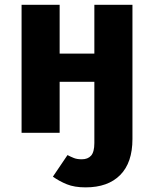

<svg xmlns="http://www.w3.org/2000/svg" viewBox="-20 -565 655 817"><path d="M344.1 232.3Q296.9 232.3 264.6 219.2Q232.3 206.2 205.1 186.7L267.2 94.9Q281 102.1 294.4 107.4Q307.7 112.8 328.2 112.8Q353.8 112.8 367.7 97.2Q381.5 81.5 381.5 43.6V-216.9H233.8V0H71.8V-544.6H233.8V-336.9H381.5V-544.6H543.6V26.7Q543.6 127.2 491.5 179.7Q439.5 232.3 344.1 232.3Z"/></svg>

Font: Fira Code
Style: Bold
Weight: 700
Monospace: yes
Designer: Carrois Corporate, Edenspiekermann AG, Nikita Prokopov
Foundry: Carrois Corporate, Edenspiekermann AG, Nikita Prokopov
Version: Version 6.000; ttfautohint (v1.8.2) -l 8 -r 50 -G 200 -x 14 